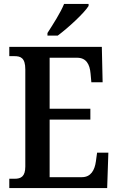

<svg xmlns="http://www.w3.org/2000/svg" viewBox="-20 -951 597 971"><path d="M220 -784V-771H272C326 -811 407 -886 428 -921V-931H304C286 -886 248 -828 220 -784ZM27 0H522L528 -179H471L465 -135C459 -91 440 -55 394 -55H231V-346H437V-401H231V-659H370C416 -659 434 -626 438 -579L442 -535H499L495 -714H27V-667H53C84 -667 108 -659 108 -600V-109C108 -58 86 -47 54 -47H27Z"/></svg>

Font: Noto Serif Armenian Condensed SemiBold
Style: Regular
Weight: 600
Width: 3
Designer: Monotype Design Team
Foundry: Monotype Imaging Inc.
Version: Version 2.008